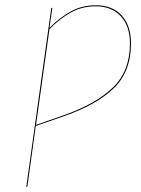

<svg xmlns="http://www.w3.org/2000/svg" viewBox="-20 -710 535 730"><path d="M478 -545Q478 -438 413 -375Q348 -312 228 -270L116 -231L84 0H80L175 -680H179L168 -604Q208 -644 250 -667Q292 -690 345 -690Q407 -690 442.5 -651.5Q478 -613 478 -545ZM474 -545Q474 -611 439 -648.5Q404 -686 344 -686Q292 -686 249.5 -662.5Q207 -639 168 -599L117 -235L228 -274Q346 -316 410 -378Q474 -440 474 -545Z"/></svg>

Font: Fira Sans Condensed Four
Style: Italic
Weight: 100
Width: 3
Italic angle: -8°
Designer: bBox Type GmbH & Carrois Corporate GbR & Edenspiekermann AG
Foundry: bBox Type GmbH & Carrois Corporate GbR & Edenspiekermann AG
Version: Version 4.301